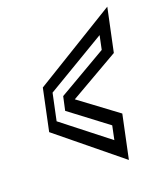

<svg xmlns="http://www.w3.org/2000/svg" viewBox="-115 -673 649 753"><g transform="rotate(-20 210.0 -296.0)"><path d="M294 1 37.5 -208.5 74 -381.5 420 -593 382 -413.5 176 -295 332 -179ZM267 -91.5 279 -149 125 -265.5 137.5 -322.5 341.5 -441 353.5 -498.5 103 -349.5 79.5 -238.5Z"/></g></svg>

Font: Tourney Medium
Style: Italic
Weight: 500
Italic angle: -12°
Version: Version 1.015